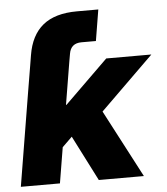

<svg xmlns="http://www.w3.org/2000/svg" viewBox="-52 -775 714 822"><g transform="rotate(-5 305.0 -364.0)"><path d="M71.8 -408.2 89.8 -515.6 96.7 -557.6Q110.4 -642.6 162.6 -685.1Q214.8 -727.5 309.1 -727.5H400.9L378.9 -593.8H316.9Q271 -593.8 263.7 -549.3L257.8 -515.6L227.5 -332.5H229.5L416.5 -515.6H610.4L380.9 -290.5L533.2 0H339.4L240.2 -194.8L197.8 -153.3L172.4 0H4.4L71.8 -408.2Z"/></g></svg>

Font: Inter Display ExtraBold
Style: Italic
Weight: 800
Italic angle: -9.39999°
Designer: Rasmus Andersson
Foundry: rsms
Version: Version 4.000;git-a52131595